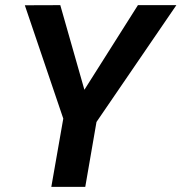

<svg xmlns="http://www.w3.org/2000/svg" viewBox="-20 -731 710 751"><path d="M215.8 -710.9 310.1 -379.9 519.5 -710.9H669.9L357.4 -253.9L313.5 0H180.7L227.5 -267.1L77.1 -710.4Z"/></svg>

Font: Roboto SemiBold
Style: Italic
Weight: 600
Designer: Christian Robertson
Foundry: Google
Version: Version 3.009; 2024